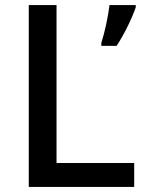

<svg xmlns="http://www.w3.org/2000/svg" viewBox="-20 -734 574 754"><path d="M93 0H507V-94H202V-714H93ZM513 -705V-714H410C405 -671 391 -605 378 -566V-554H438C469 -601 500 -666 513 -705Z"/></svg>

Font: Noto Sans Georgian Medium
Style: Regular
Weight: 500
Designer: Monotype Design Team, Akaki Razmadze
Foundry: Google LLC
Version: Version 2.005